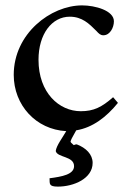

<svg xmlns="http://www.w3.org/2000/svg" viewBox="-20 -474 472 713"><path d="M400 -113C358 -76 328 -61 280 -61C200 -61 123 -129 123 -252C123 -348 173 -412 239 -412C285 -412 311 -386 338 -359C347 -349 353 -343 364 -343C388 -343 403 -371 403 -395C403 -435 333 -454 285 -454C168 -454 31 -349 31 -196C31 -84 113 7 226 13C213 36 189 67 187 87C193 112 255 105 255 143C255 174 210 182 164 188C165 208 160 219 195 219C254 219 324 189 324 131C324 99 299 75 265 62C262 62 257 63 254 65C246 58 242 55 242 51C243 47 245 44 247 39L263 10C324 0 375 -39 418 -92Z"/></svg>

Font: Sibila
Style: Regular
Weight: 400
Designer: Stefan Peev
Foundry: Context Ltd
Version: Version 1.000